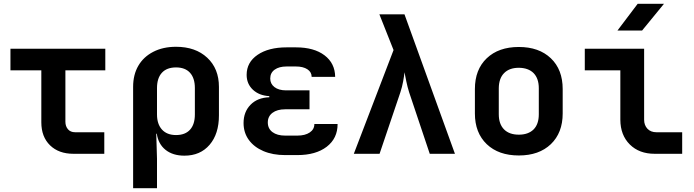

<svg xmlns="http://www.w3.org/2000/svg" viewBox="-20 -805 3635 1005"><path d="M364.3 0Q287.6 0 241.9 -44.4Q196.3 -88.9 196.3 -165V-437H34.7V-549.8H531.2V-437H322.3V-168Q322.3 -144 335.7 -128.4Q349.1 -112.8 373 -112.8H525.9V0Z M676.8 180.2V-350.1Q676.8 -414.1 704.1 -460.9Q731.4 -507.8 782.5 -533.9Q833.5 -560.1 901.4 -560.1Q1003.4 -560.1 1064.7 -502.9Q1126 -445.8 1126 -350.1V-201.2Q1126 -104 1077.1 -47.1Q1028.3 9.8 945.3 9.8Q884.8 9.8 846.7 -20.5Q808.6 -50.8 800.8 -105H797.9L801.8 25.9V180.2ZM901.4 -98.1Q949.2 -98.1 974.6 -126Q1000 -153.8 1000 -206.1V-344.2Q1000 -396 974.6 -424.1Q949.2 -452.1 901.4 -452.1Q853 -452.1 827.4 -424.1Q801.8 -396 801.8 -344.2V-206.1Q801.8 -155.3 827.9 -126.7Q854 -98.1 901.4 -98.1Z M1536.1 6.8H1472.7Q1407.7 6.8 1358.6 -14.2Q1309.6 -35.2 1282.2 -73Q1254.9 -110.8 1254.9 -161.1Q1254.9 -219.2 1291.3 -256.6Q1327.6 -293.9 1389.6 -295.9V-301.8Q1336.4 -304.7 1303.7 -335.4Q1271 -366.2 1271 -413.1Q1271 -479 1328.4 -518.1Q1385.7 -557.1 1480 -557.1H1529.3Q1623.5 -557.1 1678.5 -515.6Q1733.4 -474.1 1734.4 -402.8H1611.3Q1611.3 -427.7 1588.9 -442.4Q1566.4 -457 1529.3 -457H1480Q1440.9 -457 1417.7 -440.4Q1394.5 -423.8 1394.5 -394Q1394.5 -366.2 1416.7 -349.1Q1439 -332 1477.5 -332H1600.1V-232.9H1472.7Q1430.7 -232.9 1406.2 -214.4Q1381.8 -195.8 1381.8 -164.1Q1381.8 -131.8 1406.2 -113.5Q1430.7 -95.2 1472.7 -95.2H1536.1Q1577.1 -95.2 1601.3 -111.6Q1625.5 -127.9 1625.5 -155.8H1747.1Q1747.1 -80.6 1690.2 -36.9Q1633.3 6.8 1536.1 6.8Z M1832 0 2040 -543 1965.8 -730H2097.2L2361.3 0H2229.5L2121.6 -321.8Q2112.8 -349.6 2106.7 -379.4Q2100.6 -409.2 2097.2 -426.8Q2095.7 -408.7 2090.3 -379.4Q2085 -350.1 2075.7 -321.8L1966.8 0Z M2695.8 8.8Q2589.8 8.8 2527.8 -50.3Q2465.8 -109.9 2465.8 -210.9V-338.9Q2465.8 -440.9 2527.8 -500Q2589.8 -559.1 2695.8 -559.1Q2801.3 -559.1 2863.3 -500Q2925.3 -440.9 2925.3 -338.9V-210.9Q2925.3 -109.9 2863.3 -50.3Q2801.3 8.8 2695.8 8.8ZM2695.8 -100.1Q2745.1 -100.1 2772.9 -127.4Q2800.3 -154.8 2800.3 -207V-342.8Q2800.3 -394.5 2772.9 -422.4Q2745.6 -449.7 2695.8 -450.2Q2646 -450.2 2618.7 -422.4Q2591.3 -395 2590.8 -342.8V-207Q2590.8 -155.3 2618.7 -127.4Q2646 -100.1 2695.8 -100.1Z M3211.9 -645 3317.9 -785.2H3455.6L3340.8 -645ZM3406.7 0Q3325.7 0 3276.6 -48.8Q3227.5 -97.7 3227.1 -178.2V-437H3041V-549.8H3351.6V-178.2Q3351.6 -149.4 3369.1 -130.9Q3386.7 -112.8 3415.5 -112.8H3550.8V0Z"/></svg>

Font: UDEV Gothic 35
Style: Bold
Weight: 700
Version: v2.1.0; ttfautohint (v1.8.4.7-5d5b-dirty) -l 6 -r 45 -G 200 